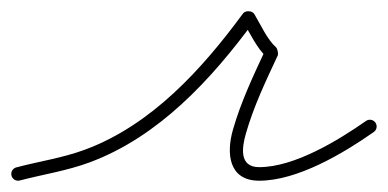

<svg xmlns="http://www.w3.org/2000/svg" viewBox="-25 -301 687 340"><path d="M10.1 18.6C10.1 18.6 10.1 18.6 10.1 18.6C51.6 7.7 93.7 1.5 134.4 -13.7C256.4 -59.2 349.3 -160.4 424.7 -262.9C426.8 -265.8 420.9 -267.5 414.9 -267.8C408.9 -268 402.9 -266.8 404.7 -263.8C417.4 -242.9 430 -215 448 -199C449.2 -198 448.8 -202.2 448 -206.3C447.1 -210.5 445.8 -214.5 445.1 -213.1C423.5 -166.7 401.6 -120.7 387.5 -71.3C375.7 -30.3 379.2 19 434 19C501.9 19 583.2 -29.6 636.9 -67.2C642.3 -71 643.6 -78.5 639.8 -83.9C636 -89.3 628.5 -90.6 623.1 -86.8C623.1 -86.8 623.1 -86.8 623.1 -86.8C573.9 -52.4 496.4 -5 434 -5C398 -5 403.4 -39.8 410.5 -64.7C424.3 -112.9 445.8 -157.7 466.9 -202.9C467.5 -204.4 467.4 -207.3 466.8 -210.2C466.2 -213.1 465.2 -215.9 464 -217C448.1 -231.1 436.5 -257.6 425.3 -276.2C423.4 -279.3 419.5 -280.9 415.5 -281.1C411.5 -281.3 407.4 -280 405.3 -277.1C332.9 -178.6 243.5 -79.9 126.1 -36.2C86.2 -21.3 44.7 -15.4 3.9 -4.6C-2.5 -2.9 -6.3 3.6 -4.6 10.1C-2.9 16.5 3.6 20.3 10.1 18.6Z"/></svg>

Font: FRB American Cursive Guidelines Light
Style: Italic
Weight: 300
Italic angle: -25°
Version: Version 2.0;Modular Font Editor K font №1